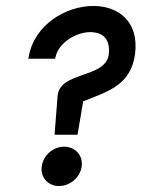

<svg xmlns="http://www.w3.org/2000/svg" viewBox="-20 -619 475 644"><path d="M240 -167 259 -279C337 -311 419 -331 433 -438C447 -549 375 -599 293 -599C201 -599 94 -536 76 -427L75 -422H165L166 -427C177 -479 242 -515 291 -511C325 -508 350 -488 345 -438C336 -354 178 -382 173 -295L163 -167ZM120 -61C115 -24 141 5 178 5C215 5 249 -24 254 -61C259 -98 232 -127 195 -127C158 -127 125 -98 120 -61Z"/></svg>

Font: Charger
Style: BdIt
Weight: 400
Designer: Jasper
Foundry: Cannot Into Space Fonts
Version: Version 0.98